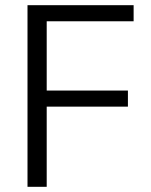

<svg xmlns="http://www.w3.org/2000/svg" viewBox="-20 -720 583 740"><path d="M86 -700H495V-638H160V-371H473V-309H160V0H86Z"/></svg>

Font: Sarabun Light
Style: Regular
Weight: 300
Designer: Suppakit Chalermlarp | Katatrad Co.,Ltd.
Foundry: Cadson Demak Co.,Ltd.
Version: Version 1.000; ttfautohint (v1.6)